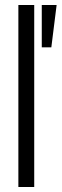

<svg xmlns="http://www.w3.org/2000/svg" viewBox="-20 -743 245 763"><path d="M53 0V-723H116V0ZM146 -555V-723H205L184 -555Z"/></svg>

Font: Archivo ExtraCondensed Light
Style: Regular
Weight: 300
Width: 2
Designer: Hector Gatti
Foundry: Omnibus-Type
Version: Version 2.001